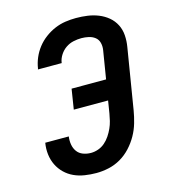

<svg xmlns="http://www.w3.org/2000/svg" viewBox="-111 -832 823 930"><g transform="rotate(-15 300.0 -367.5)"><path d="M258 8Q229 8 200 3.5Q171 -1 146 -12.5Q121 -24 101.5 -43Q82 -62 70 -86.5Q58 -111 54.5 -139.5Q51 -168 56 -198H174Q171 -177 174.5 -157Q178 -137 189 -122Q200 -107 218.5 -100Q237 -93 258 -93Q276 -93 294.5 -99.5Q313 -106 328 -119Q343 -132 354 -148.5Q365 -165 373 -182.5Q381 -200 385.5 -218.5Q390 -237 393 -255L403 -317H231L247 -418H420L443 -559Q446 -578 441.5 -595.5Q437 -613 423.5 -623.5Q410 -634 392 -638Q374 -642 356 -642Q336 -642 315.5 -637.5Q295 -633 277.5 -621Q260 -609 248 -590.5Q236 -572 233 -552Q233 -552 233 -551.5Q233 -551 233 -550H114Q114 -551 114 -552Q114 -553 115 -554Q119 -581 130 -607Q141 -633 158.5 -655.5Q176 -678 199.5 -695.5Q223 -713 249 -724Q275 -735 302 -739Q329 -743 355 -743Q385 -743 413.5 -739Q442 -735 468 -724.5Q494 -714 515 -696.5Q536 -679 548.5 -654.5Q561 -630 563 -601Q565 -572 560 -543L510 -238Q505 -208 496 -177Q487 -146 471 -117.5Q455 -89 432 -64Q409 -39 380.5 -22.5Q352 -6 320.5 1Q289 8 258 8Z"/></g></svg>

Font: Iosevka SS04 Extended Oblique
Style: Bold
Weight: 700
Width: 7
Italic angle: -9°
Monospace: yes
Designer: Belleve Invis
Foundry: Belleve Invis
Version: Version 19.0.0; ttfautohint (v1.8.4)